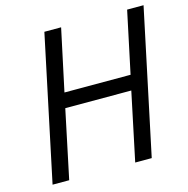

<svg xmlns="http://www.w3.org/2000/svg" viewBox="-105 -815 894 915"><g transform="rotate(-15 341.5 -357.0)"><path d="M43 0 193.8 -713.9H276.4L211.4 -409.7H537.6L602.1 -713.9H683.1L532.2 0H450.7L521.5 -336.4H195.8L125 0Z"/></g></svg>

Font: Open Sans
Style: Italic
Weight: 400
Italic angle: -12°
Designer: Monotype Design Team
Foundry: Monotype Imaging Inc.
Version: Version 3.000; ttfautohint (v1.8.4)